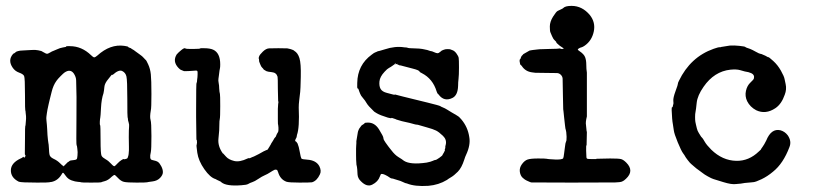

<svg xmlns="http://www.w3.org/2000/svg" viewBox="-20 -598 2775 653"><path d="M311 -409Q355 -449 403 -442Q416 -440 416 -438.5Q416 -437 421 -435.5Q426 -434 426.5 -433Q427 -432 431 -430Q435 -428 440.5 -423.5Q446 -419 455 -413Q464 -407 469.5 -400.5Q475 -394 476 -394Q477 -394 484 -379Q491 -364 493 -345Q495 -326 495 -278Q495 -230 493 -223Q489 -200 492 -190.5Q495 -181 495 -135.5Q495 -90 493 -81Q487 -56 497 -54Q512 -51 517.5 -47Q523 -43 528.5 -32.5Q534 -22 534 -12.5Q534 -3 524.5 7Q515 17 499 19Q483 21 480 22Q477 23 444.5 23Q412 23 401.5 20.5Q391 18 381 7Q371 -4 368.5 -3Q366 -2 360 3Q348 15 336.5 18Q325 21 324 22Q323 23 289.5 23Q256 23 255.5 22Q255 21 245.5 20.5Q236 20 223.5 15.5Q211 11 203.5 0Q196 -11 194 -10.5Q192 -10 189 -4Q176 17 154 21Q150 21 147.5 22Q145 23 106 23Q52 23 44 20Q16 6 17 -20Q18 -44 50 -59Q52 -59 60 -65Q60 -65 60.5 -63.5Q61 -62 62.5 -62Q64 -62 65 -64Q68 -69 66 -70.5Q64 -72 64.5 -77Q65 -82 65 -126Q65 -170 66 -170Q67 -170 67 -174Q67 -178 68 -186Q69 -194 68.5 -203Q68 -212 67.5 -212Q67 -212 67 -217Q67 -222 66 -222.5Q65 -223 65 -274Q65 -333 62 -339.5Q59 -346 45 -351Q31 -356 23 -368Q6 -393 24 -414Q27 -417 27.5 -416.5Q28 -416 32 -419.5Q36 -423 37.5 -423Q39 -423 42.5 -424.5Q46 -426 60.5 -426.5Q75 -427 87.5 -428Q100 -429 109.5 -427Q119 -425 120.5 -424.5Q122 -424 129.5 -419.5Q137 -415 140 -415Q143 -415 150.5 -419.5Q158 -424 160.5 -424.5Q163 -425 173.5 -430Q184 -435 193.5 -436.5Q203 -438 204 -438.5Q205 -439 205 -440Q205 -441 210 -441Q215 -441 218 -441Q258 -441 290 -410Q297 -403 300.5 -403Q304 -403 311 -409ZM364 -344 362 -343Q362 -344 361 -344Q360 -344 356.5 -339.5Q353 -335 349 -330Q336 -315 335 -302.5Q334 -290 332 -281Q325 -261 323.5 -231Q322 -201 321 -197.5Q320 -194 319.5 -184Q319 -174 320.5 -172.5Q322 -171 322 -122.5Q322 -74 325.5 -68Q329 -62 339 -56.5Q349 -51 358 -41Q367 -31 370 -33Q373 -35 379.5 -42Q386 -49 393 -53.5Q400 -58 400.5 -57Q401 -56 404 -56.5Q407 -57 410 -58Q413 -59 414 -61Q415 -63 415.5 -65.5Q416 -68 416.5 -68.5Q417 -69 417.5 -74Q418 -79 418.5 -87Q419 -95 418.5 -99Q418 -103 418 -131Q418 -159 419 -166.5Q420 -174 417.5 -181.5Q415 -189 415 -193.5Q415 -198 414 -198.5Q413 -199 413 -262Q413 -325 410 -338Q407 -351 395.5 -356.5Q384 -362 364 -344ZM239 -324Q239 -336 231 -348Q219 -365 199 -351Q196 -349 186 -339Q176 -329 172 -323Q161 -308 155.5 -285Q150 -262 149 -259Q148 -256 145.5 -244Q143 -232 141.5 -225.5Q140 -219 139.5 -213.5Q139 -208 138 -202.5Q137 -197 138 -188Q139 -179 139.5 -173Q140 -167 140.5 -158Q141 -149 141.5 -139Q142 -129 143 -123Q144 -117 144.5 -112Q145 -107 145.5 -106Q146 -105 146.5 -92Q147 -79 148 -74Q149 -64 162 -58Q175 -52 184 -43Q193 -34 194.5 -34Q196 -34 195.5 -33Q195 -32 196 -32Q196 -32 211 -47H212Q218 -52 219.5 -52Q221 -52 222.5 -52.5Q224 -53 230.5 -53.5Q237 -54 240 -56Q243 -58 243.5 -69Q244 -80 244 -80.5Q244 -81 243 -92Q242 -103 240.5 -104.5Q239 -106 240 -192Q241 -278 239 -324Z M919 -136 922 -143Q922 -143 924 -146Q927 -150 927 -155.5Q927 -161 927 -164L926 -174Q925 -173 925 -192Q925 -211 925 -228L926 -244L927 -251Q926 -255 926 -254L925 -295Q925 -334 924 -337Q920 -351 905 -352.5Q890 -354 886 -356Q882 -358 878.5 -360.5Q875 -363 875.5 -363.5Q876 -364 872 -367.5Q868 -371 865 -379.5Q862 -388 861.5 -388.5Q861 -389 861 -394Q861 -399 860 -399Q859 -399 861 -405.5Q863 -412 874 -422.5Q885 -433 895 -433.5Q905 -434 927 -434Q956 -434 957 -433.5Q958 -433 964 -432Q970 -431 970 -430.5Q970 -430 973.5 -429Q977 -428 977 -428Q977 -428 981 -425Q993 -418 998.5 -400Q1004 -382 1003 -337Q1002 -292 1001 -285.5Q1000 -279 999.5 -273Q999 -267 997.5 -255.5Q996 -244 996 -232Q999 -164 990 -139Q989 -135 989 -133Q989 -131 987 -128Q982 -119 985 -117.5Q988 -116 988.5 -115Q989 -114 990.5 -112Q992 -110 992 -110Q992 -110 993 -107Q996 -101 999.5 -81.5Q1003 -62 1005 -59Q1007 -56 1025 -55Q1055 -53 1066 -33Q1074 -17 1068 -5Q1058 17 1041 22Q1034 23 998.5 23Q963 23 954 20Q933 12 926 -12Q923 -21 921 -20.5Q919 -20 919 -21H915Q908 -18 899 -12Q890 -6 880.5 -2Q871 2 858.5 10.5Q846 19 838 21.5Q830 24 824.5 27.5Q819 31 801 32Q750 36 733 22Q732 20 727 18Q722 16 718.5 14Q715 12 713 11Q695 6 675 -22.5Q655 -51 651 -78.5Q647 -106 649 -106L650 -113Q650 -123 648 -123L647 -200V-226Q647 -316 648.5 -316.5Q650 -317 650 -321.5Q650 -326 650.5 -327.5Q651 -329 651.5 -335Q652 -341 652 -344.5Q652 -348 652 -351.5Q652 -355 651 -356.5Q650 -358 646.5 -358Q643 -358 632.5 -357Q622 -356 606 -356Q597 -360 595 -360.5Q593 -361 587 -367Q566 -389 581 -413Q587 -420 597 -428Q607 -436 610 -433.5Q613 -431 637 -431.5Q661 -432 663 -433Q661 -433 659 -434H674Q694 -434 705 -429Q729 -418 729 -379Q729 -369 728 -365.5Q727 -362 726.5 -357.5Q726 -353 725.5 -349.5Q725 -346 724.5 -341.5Q724 -337 723 -330.5Q722 -324 723.5 -317Q725 -310 725 -307Q725 -304 725.5 -297Q726 -290 726.5 -286Q727 -282 728 -278.5Q729 -275 729 -237Q729 -199 727.5 -193.5Q726 -188 726 -172.5Q726 -157 725.5 -154.5Q725 -152 724.5 -143.5Q724 -135 723 -127Q720 -101 738 -76H739Q740 -75 749 -65Q758 -55 776.5 -50.5Q795 -46 822 -59Q827 -61 827.5 -60Q828 -59 832 -61Q836 -63 837.5 -63.5Q839 -64 841.5 -65Q844 -66 844 -66L856 -72Q857 -72 858 -73Q859 -74 860 -74Q861 -74 869 -79Q877 -84 878 -84Q879 -84 879.5 -84.5Q880 -85 880.5 -85Q881 -85 881.5 -85.5Q882 -86 882.5 -86Q883 -86 886 -87.5Q889 -89 890 -89L892 -92Q896 -98 896 -98.5Q896 -99 897 -100Q898 -101 897.5 -101.5Q897 -102 898 -102L900 -105Q903 -111 903 -111Q903 -111 904 -112.5Q905 -114 906 -115.5Q907 -117 910 -122Q913 -127 913 -127.5Q913 -128 916 -131Q919 -134 919 -136ZM675 -433Q675 -433 675 -434ZM672 -433H671Z M1195 -316Q1196 -377 1244 -412Q1253 -419 1255.5 -419.5Q1258 -420 1261.5 -422Q1265 -424 1266.5 -424Q1268 -424 1271 -425Q1274 -426 1274.5 -426Q1275 -426 1288 -430Q1324 -442 1355 -437Q1358 -437 1362 -436.5Q1366 -436 1367.5 -435Q1369 -434 1389 -433.5Q1409 -433 1416 -431.5Q1423 -430 1423.5 -430Q1424 -430 1428 -429Q1432 -428 1433 -428Q1434 -428 1439 -426Q1444 -424 1446.5 -424Q1449 -424 1456.5 -420.5Q1464 -417 1468 -417Q1472 -417 1477 -421.5Q1482 -426 1482.5 -426Q1483 -426 1488.5 -428.5Q1494 -431 1502 -431Q1510 -431 1510.5 -430.5Q1511 -430 1518.5 -427.5Q1526 -425 1532.5 -416Q1539 -407 1540 -401Q1541 -395 1541 -368.5Q1541 -342 1539.5 -330Q1538 -318 1538 -306Q1537 -274 1519 -265Q1491 -251 1472 -276Q1470 -279 1469 -279Q1468 -279 1465 -287Q1452 -330 1415 -349Q1407 -353 1407 -354Q1407 -359 1382.5 -365Q1358 -371 1350 -373.5Q1342 -376 1338 -376L1336 -377Q1341 -379 1333 -377Q1329 -377 1329 -377Q1329 -377 1331.5 -378Q1334 -379 1334 -379.5Q1334 -380 1333 -380.5Q1332 -381 1327.5 -380Q1323 -379 1323 -379.5Q1323 -380 1326 -381L1327 -383Q1321 -381 1322 -379Q1321 -379 1315 -374.5Q1309 -370 1303 -367Q1297 -364 1288 -354Q1272 -337 1270.5 -321Q1269 -305 1274.5 -295.5Q1280 -286 1296 -282Q1312 -278 1315 -277Q1322 -275 1322.5 -276Q1323 -277 1324 -276.5Q1325 -276 1351 -269.5Q1377 -263 1385.5 -261Q1394 -259 1434.5 -249Q1475 -239 1477.5 -237Q1480 -235 1486.5 -232.5Q1493 -230 1501 -225Q1509 -220 1516.5 -215.5Q1524 -211 1526 -210Q1528 -209 1528 -209L1539 -202Q1540 -202 1549 -192Q1571 -166 1576 -132Q1581 -105 1565 -71Q1562 -65 1559 -55Q1550 -27 1537 -14Q1524 -1 1514.5 4.5Q1505 10 1500 14Q1472 31 1437 34Q1391 37 1364 26Q1360 25 1358 24.5Q1356 24 1349 20.5Q1342 17 1334 15Q1326 13 1321 11Q1316 9 1312.5 9Q1309 9 1298 1Q1279 -10 1275 -5Q1274 -3 1272 2Q1266 20 1246 30Q1228 39 1208 19Q1197 9 1196 -4.5Q1195 -18 1195 -22Q1194 -32 1193 -35Q1192 -38 1192 -43Q1191 -53 1191 -70Q1191 -87 1191 -93Q1191 -99 1191.5 -103.5Q1192 -108 1192 -111Q1192 -117 1192 -118L1197 -148Q1198 -151 1198 -152Q1198 -153 1200 -157Q1202 -161 1202 -161Q1202 -161 1205 -165Q1208 -169 1209 -170.5Q1210 -172 1214.5 -174.5Q1219 -177 1220 -179Q1221 -181 1230 -181Q1254 -182 1269 -158Q1284 -134 1284 -128.5Q1284 -123 1291 -113.5Q1298 -104 1300 -101Q1302 -98 1305 -94.5Q1308 -91 1311 -87Q1323 -71 1335.5 -63.5Q1348 -56 1354 -51Q1376 -37 1431 -45Q1446 -48 1452 -51Q1458 -54 1461 -54Q1464 -54 1474.5 -61.5Q1485 -69 1485 -71L1487 -75Q1487 -75 1488.5 -77Q1490 -79 1490 -80Q1490 -81 1492 -84Q1494 -87 1493 -87.5Q1492 -88 1493 -90Q1494 -92 1494.5 -95Q1495 -98 1494.5 -98.5Q1494 -99 1496 -106Q1500 -123 1486.5 -136Q1473 -149 1463 -154Q1453 -159 1431 -165Q1409 -171 1405 -172.5Q1401 -174 1397.5 -174Q1394 -174 1384 -177Q1374 -180 1359.5 -183Q1345 -186 1338 -188.5Q1331 -191 1329.5 -191Q1328 -191 1328 -191.5Q1328 -192 1325 -193Q1309 -199 1311 -196Q1312 -195 1299 -198Q1273 -206 1262 -212.5Q1251 -219 1252 -219Q1232 -238 1227 -247Q1222 -256 1214.5 -264.5Q1207 -273 1205 -279Q1203 -285 1202 -286.5Q1201 -288 1200 -292.5Q1199 -297 1196.5 -297Q1194 -297 1195 -316Z M1781 -426 1786 -427Q1788 -427 1792.5 -428Q1797 -429 1805.5 -429.5Q1814 -430 1814.5 -430.5Q1815 -431 1847.5 -431.5Q1880 -432 1882.5 -433Q1885 -434 1885.5 -433Q1886 -432 1888.5 -431.5Q1891 -431 1894 -431.5Q1897 -432 1897 -433Q1897 -434 1892.5 -436.5Q1888 -439 1883 -443Q1871 -453 1872 -454Q1873 -455 1867 -460.5Q1861 -466 1857.5 -475Q1854 -484 1852 -488Q1850 -492 1850 -508Q1850 -524 1861 -541.5Q1872 -559 1877 -561Q1882 -563 1887.5 -566Q1893 -569 1893.5 -569Q1894 -569 1896 -571Q1903 -578 1924 -578Q1960 -578 1986 -547Q2006 -522 1999.5 -491Q1993 -460 1969 -443Q1962 -438 1957.5 -437Q1953 -436 1949 -433.5Q1945 -431 1945 -429.5Q1945 -428 1951 -424Q1966 -414 1970 -403.5Q1974 -393 1974 -378Q1974 -363 1976 -351V-202Q1971 -182 1973 -173L1975 -153L1976 -149L1975 -104Q1973 -105 1973.5 -85.5Q1974 -66 1974.5 -62.5Q1975 -59 1977.5 -58Q1980 -57 1993.5 -57Q2007 -57 2008 -57Q2009 -57 2008 -58L2055 -59Q2084 -59 2092 -57Q2100 -55 2110 -45Q2138 -17 2109 10Q2102 17 2095.5 19.5Q2089 22 2072 22.5Q2055 23 1923 23Q1791 23 1787.5 22.5Q1784 22 1780 20Q1776 18 1771 16Q1766 14 1758 7Q1750 0 1748 -13.5Q1746 -27 1755 -39.5Q1764 -52 1774.5 -55.5Q1785 -59 1810 -59Q1835 -59 1839 -58Q1843 -57 1851.5 -56.5Q1860 -56 1868.5 -55.5Q1877 -55 1885.5 -56Q1894 -57 1895.5 -60Q1897 -63 1898.5 -76Q1900 -89 1901 -95Q1902 -101 1902.5 -106Q1903 -111 1904.5 -114.5Q1906 -118 1906 -119Q1906 -120 1906.5 -120.5Q1907 -121 1907 -133Q1906 -153 1904.5 -155.5Q1903 -158 1901.5 -172.5Q1900 -187 1898.5 -199.5Q1897 -212 1896.5 -219Q1896 -226 1895.5 -226.5Q1895 -227 1894.5 -275Q1894 -323 1893.5 -330.5Q1893 -338 1887.5 -343.5Q1882 -349 1875 -349.5Q1868 -350 1835.5 -350Q1803 -350 1800.5 -350.5Q1798 -351 1789 -352Q1767 -355 1755 -373Q1751 -378 1751 -377Q1751 -376 1749 -380Q1746 -391 1748 -396Q1750 -397 1750.5 -399Q1751 -401 1752 -403.5Q1753 -406 1754 -407.5Q1755 -409 1755 -408.5Q1755 -408 1757.5 -411Q1760 -414 1760 -414Z M2462 -443Q2477 -444 2495 -442Q2513 -440 2514.5 -438.5Q2516 -437 2520 -435.5Q2524 -434 2524.5 -434Q2525 -434 2531.5 -431.5Q2538 -429 2550.5 -422Q2563 -415 2566 -415Q2569 -415 2576 -411.5Q2583 -408 2583 -408.5Q2583 -409 2587.5 -406Q2592 -403 2593.5 -403.5Q2595 -404 2610 -390.5Q2625 -377 2636 -357.5Q2647 -338 2648.5 -328.5Q2650 -319 2652 -312Q2656 -294 2649 -276Q2638 -244 2617 -230Q2584 -208 2552 -223Q2531 -234 2521 -254Q2513 -271 2517 -289Q2521 -307 2532.5 -317.5Q2544 -328 2544 -331.5Q2544 -335 2544.5 -335.5Q2545 -336 2544 -340Q2541 -351 2513 -355Q2509 -356 2497 -359.5Q2485 -363 2464 -361Q2409 -355 2373 -303Q2352 -273 2349.5 -248.5Q2347 -224 2345.5 -217.5Q2344 -211 2344 -200Q2344 -189 2345 -183.5Q2346 -178 2347 -174Q2348 -170 2350 -161.5Q2352 -153 2356.5 -146Q2361 -139 2363 -135.5Q2365 -132 2367.5 -130Q2370 -128 2376.5 -116.5Q2383 -105 2399 -89Q2437 -52 2484 -51Q2527 -50 2561 -83Q2567 -89 2567.5 -89Q2568 -89 2568 -90Q2568 -91 2573.5 -98.5Q2579 -106 2586 -120Q2603 -162 2634 -155Q2649 -151 2659 -138Q2673 -118 2665 -98Q2644 -42 2609 -14Q2590 2 2570 11.5Q2550 21 2542.5 21.5Q2535 22 2532.5 22.5Q2530 23 2521.5 23.5Q2513 24 2505.5 25.5Q2498 27 2493.5 27Q2489 27 2483 28Q2468 30 2440.5 21.5Q2413 13 2406.5 11Q2400 9 2387.5 2Q2375 -5 2371 -8.5Q2367 -12 2357.5 -18.5Q2348 -25 2341.5 -31Q2335 -37 2331 -40Q2327 -43 2319 -53.5Q2311 -64 2310 -66.5Q2309 -69 2303 -77Q2297 -85 2285 -114Q2273 -143 2271.5 -155.5Q2270 -168 2268.5 -175.5Q2267 -183 2266 -195Q2263 -233 2265.5 -233Q2268 -233 2268.5 -237.5Q2269 -242 2270 -243.5Q2271 -245 2270 -255Q2269 -265 2277.5 -288Q2286 -311 2285.5 -313Q2285 -315 2289 -323Q2328 -404 2407 -432Q2425 -438 2426.5 -437.5Q2428 -437 2430 -437L2431 -438Z"/></svg>

Font: TT2020 Style E
Style: Regular
Weight: 400
Version: Version 00.2